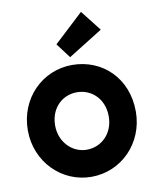

<svg xmlns="http://www.w3.org/2000/svg" viewBox="-88 -857 755 935"><g transform="rotate(-10 289.5 -390.0)"><path d="M556 -266C556 -433 437 -543 289 -543C142 -543 22 -425 22 -266C22 -110 142 10 289 10C437 10 556 -110 556 -266ZM422 -266C422 -181 362 -124 289 -124C216 -124 157 -186 157 -266C157 -352 216 -408 289 -408C362 -408 422 -352 422 -266ZM457 -688 377 -790 232 -655 287 -582Z"/></g></svg>

Font: Righteous
Style: Regular
Weight: 400
Designer: Astigmatic (AOETI)
Foundry: Astigmatic (AOETI)
Version: Version 1.000